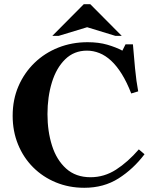

<svg xmlns="http://www.w3.org/2000/svg" viewBox="-20 -880 725 910"><path d="M409 -40Q474 -40 530 -76Q586 -112 638 -172L665 -149Q612 -79 542 -34.5Q472 10 380 10H379Q307 10 245 -15.5Q183 -41 137 -87Q91 -133 65.5 -195.5Q40 -258 40 -331Q40 -408 67.5 -471.5Q95 -535 143.5 -582Q192 -629 256.5 -654.5Q321 -680 395 -680Q448 -680 489 -668Q530 -656 560 -640L575 -670H610Q614 -619 620 -556.5Q626 -494 635 -447L602 -437Q581 -491 557 -529.5Q533 -568 506.5 -592.5Q480 -617 451 -628.5Q422 -640 392 -640Q331 -640 289 -599Q247 -558 226 -489.5Q205 -421 205 -339Q205 -258 226.5 -190Q248 -122 293.5 -81Q339 -40 409 -40ZM527 -710 393 -751 258 -710H228L377 -860H408L557 -710Z"/></svg>

Font: Brygada 1918
Style: Bold
Weight: 700
Designer: Mateusz Machalski | Borys Kosmynka | Przemek Hoffer
Foundry: NIEPODLEGLA 2018
Version: Version 3.006